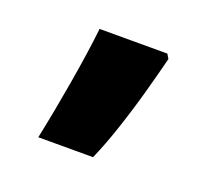

<svg xmlns="http://www.w3.org/2000/svg" viewBox="-60 -715 440 402"><g transform="rotate(20 160.0 -513.5)"><path d="M258 -632Q250 -600 237.5 -554.5Q225 -509 210 -464Q195 -419 180 -385H58Q71 -447 83 -517.5Q95 -588 101 -642H252Z"/></g></svg>

Font: Noto Sans Syriac Eastern Black
Style: Regular
Weight: 900
Designer: Patrick Giasson and the Monotype Design Team
Foundry: Monotype Imaging Inc.
Version: Version 3.001; ttfautohint (v1.8.4.7-5d5b)